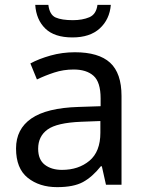

<svg xmlns="http://www.w3.org/2000/svg" viewBox="-20 -760 601 790"><path d="M288 -545Q386 -545 433 -502Q480 -459 480 -365V0H416L399 -76H395Q360 -32 321.5 -11Q283 10 215 10Q142 10 94 -28.5Q46 -67 46 -149Q46 -229 109 -272.5Q172 -316 303 -320L394 -323V-355Q394 -422 365 -448Q336 -474 283 -474Q241 -474 203 -461.5Q165 -449 132 -433L105 -499Q140 -518 188 -531.5Q236 -545 288 -545ZM314 -259Q214 -255 175.5 -227Q137 -199 137 -148Q137 -103 164.5 -82Q192 -61 235 -61Q303 -61 348 -98.5Q393 -136 393 -214V-262ZM436 -740Q431 -680 390.5 -643Q350 -606 278 -606Q204 -606 166.5 -642.5Q129 -679 125 -740H179Q184 -699 209 -688Q234 -677 280 -677Q319 -677 347.5 -689Q376 -701 381 -740Z"/></svg>

Font: Noto Sans Tirhuta
Style: Regular
Weight: 400
Designer: Monotype Design Team
Foundry: Monotype Imaging Inc.
Version: Version 2.003; ttfautohint (v1.8.4.7-5d5b)